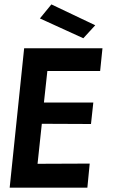

<svg xmlns="http://www.w3.org/2000/svg" viewBox="-20 -861 528 881"><path d="M181.6 -390.6H408.2L397.5 -292L171.9 -293L152.3 -109.4L391.6 -110.4L380.9 0H24.4L90.8 -639.6H450.2L439.5 -535.2H197.3ZM362.3 -685.5 163.1 -776.4 215.8 -840.8 417 -745.1Z"/></svg>

Font: Puritan
Style: BoldItalic
Weight: 700
Version: 2.1